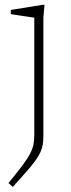

<svg xmlns="http://www.w3.org/2000/svg" viewBox="-20 -520 289 781"><path d="M119.5 -448Q114 -449 97 -451.5Q80 -454 59.8 -457Q39.5 -460 24 -462.5V-479.5L153.5 -500.5H161L156.5 -449V32Q156.5 52 154 67.5Q151.5 83 144.5 98.8Q137.5 114.5 123.8 133.5Q110 152.5 87.5 178.2Q65 204 32 240.5L14.5 224.5Q49.5 182 70.5 154Q91.5 126 102 105.8Q112.5 85.5 116 67.8Q119.5 50 119.5 27.5Z"/></svg>

Font: Newsreader 9pt ExtraLight
Style: Regular
Weight: 250
Designer: Hugues Gentile
Foundry: Production Type
Version: Version 1.003